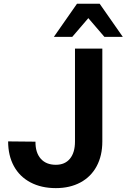

<svg xmlns="http://www.w3.org/2000/svg" viewBox="-20 -973 662 1004"><path d="M272 -111.3Q319.8 -111.3 345.9 -143.3Q372.1 -175.3 372.1 -232.9V-719H515.1V-232.9Q515.1 -159.2 485.5 -103.9Q455.8 -48.6 400.6 -18.9Q345.5 10.7 272 10.7Q196 10.7 139.3 -19.3Q82.5 -49.3 52.5 -104.6Q22.5 -159.9 22.5 -233.6L165.5 -232.2Q164.8 -175.3 192.9 -143.3Q220.9 -111.3 272 -111.3ZM382.6 -953.4H501.2L622.1 -780.3H525.9L441.9 -878.2L357.9 -780.3H261.7Z"/></svg>

Font: Min Sans VF VF
Style: Regular
Weight: 400
Designer: Jinseong-Kim, NotoSansCJK, Nunito
Foundry: Jinseong-Kim
Version: Version 1.420;Glyphs 3.1.2 (3151)